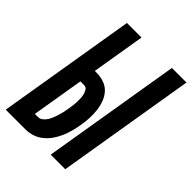

<svg xmlns="http://www.w3.org/2000/svg" viewBox="-226 -848 960 960"><g transform="rotate(45 254.5 -367.5)"><path d="M301 0 423 -735H526L404 0ZM-17 0 105 -735H208L161 -452H173Q201 -452 226.5 -443Q252 -434 269 -415Q286 -396 295 -371Q304 -346 307 -319.5Q310 -293 308.5 -265Q307 -237 302 -209Q298 -185 291.5 -161Q285 -137 275 -114Q265 -91 250.5 -70Q236 -49 216 -32.5Q196 -16 171.5 -8Q147 0 123 0ZM123 -88Q137 -88 148.5 -97.5Q160 -107 167.5 -119.5Q175 -132 180 -145Q185 -158 189 -171Q193 -184 196 -197.5Q199 -211 201 -224Q203 -237 205 -250.5Q207 -264 207.5 -277.5Q208 -291 207.5 -304Q207 -317 204 -329.5Q201 -342 194 -353Q187 -364 173 -364H147L101 -88Z"/></g></svg>

Font: Iosevka SS04 Oblique
Style: Bold
Weight: 700
Italic angle: -9°
Monospace: yes
Designer: Belleve Invis
Foundry: Belleve Invis
Version: Version 19.0.0; ttfautohint (v1.8.4)